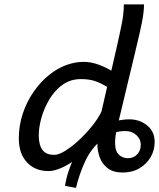

<svg xmlns="http://www.w3.org/2000/svg" viewBox="-20 -787 743 897"><path d="M558.6 -766.6H652.8Q652.8 -731.9 643.6 -685.1Q634.3 -638.2 618.7 -573.7L528.3 -196.3Q517.6 -151.4 517.6 -120.1Q517.6 -81.1 535.2 -64.5Q552.7 -47.9 577.1 -47.9Q605 -47.9 621.3 -66.2Q637.7 -84.5 637.7 -110.8Q637.7 -136.7 617.2 -155.8Q596.7 -174.8 564.9 -174.8Q538.1 -174.8 510.3 -165.8Q482.4 -156.7 454.1 -133.3Q404.3 -91.8 377 -31.5Q349.6 28.8 335 90.8L283.7 81.5Q294.4 11.7 329.8 -56.9Q365.2 -125.5 424.8 -172.4Q462.4 -202.1 502.7 -215.8Q543 -229.5 584.5 -229.5Q632.3 -229.5 667.5 -200.9Q702.6 -172.4 702.6 -123.5Q702.6 -85.9 684.1 -53.5Q665.5 -21 631.8 -1Q598.1 19 553.2 19Q509.8 19 483.6 -0.7Q457.5 -20.5 446.3 -50.8Q435.1 -81.1 435.1 -111.8Q435.1 -130.4 439 -148.9Q419.4 -119.1 390.4 -90.3Q361.3 -61.5 328.6 -38.3Q295.9 -15.1 264.2 -1.5Q232.4 12.2 207 12.2Q143.6 12.2 105.7 -28.8Q67.9 -69.8 67.9 -140.6Q67.9 -200.2 86.2 -255.6Q104.5 -311 136.7 -357.7Q168.9 -404.3 209.5 -437Q248 -467.8 289.3 -482.9Q330.6 -498 370.6 -498Q405.3 -498 440.4 -485.1Q475.6 -472.2 500 -456.5L526.9 -573.7Q539.6 -629.4 549.1 -677.2Q558.6 -725.1 558.6 -766.6ZM454.1 -266.1 480.5 -380.9Q449.2 -399.9 422.4 -408.7Q395.5 -417.5 358.4 -417.5Q325.2 -417.5 298.3 -405.8Q271.5 -394 248.5 -371.1Q221.2 -344.2 201.7 -306.9Q182.1 -269.5 171.6 -229.5Q161.1 -189.5 161.1 -154.3Q161.1 -109.9 178.2 -86.7Q195.3 -63.5 233.9 -63.5Q254.4 -63.5 285.4 -82.8Q316.4 -102.1 349.4 -132.8Q382.3 -163.6 410.6 -198.7Q439 -233.9 454.1 -266.1Z"/></svg>

Font: Andika
Style: Italic
Weight: 400
Italic angle: -14°
Designer: Victor Gaultney, Annie Olsen, Julie Remington, Don Collingsworth, Eric Hays, Becca Hirsbrunner
Foundry: SIL International
Version: Version 6.101